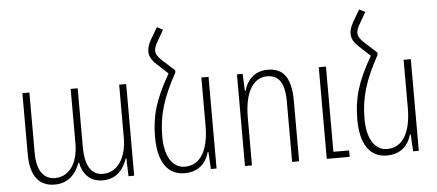

<svg xmlns="http://www.w3.org/2000/svg" viewBox="-51 -884 2301 1010"><g transform="rotate(-5 1099.0 -379.0)"><path d="M199 10C271 10 312 -34 334 -94H337C348 -35 385 10 453 10C535 10 567 -48 584 -95H587L590 0H620V-484H583V-203C583 -102 537 -24 458 -24C405 -24 364 -61 364 -176V-484H327V-199C327 -87 277 -24 204 -24C150 -24 109 -64 109 -165V-484H72V-160C72 -43 121 10 199 10Z M883 -534 818 -593C796 -613 787 -629 787 -646C787 -660 794 -676 804 -693L838 -752L807 -768L770 -705C757 -681 751 -663 751 -645C751 -619 762 -599 789 -574L847 -520C771 -388 747 -303 747 -191C747 -69 792 10 885 10C957 10 999 -29 1016 -90H1020L1025 0H1055V-484H1017V-231C1017 -97 971 -24 890 -24C821 -24 785 -95 785 -191C785 -303 812 -393 883 -522Z M1205 0H1242V-253C1242 -386 1289 -460 1361 -460C1420 -460 1454 -423 1454 -317V0H1491V-320C1491 -450 1444 -494 1368 -494C1302 -494 1260 -455 1243 -394H1239L1235 -484H1205ZM1637 0H1758V-34H1675V-484H1637Z M1951 -534 1886 -593C1864 -613 1855 -629 1855 -646C1855 -660 1862 -676 1872 -693L1906 -752L1875 -768L1838 -705C1825 -681 1819 -663 1819 -645C1819 -619 1830 -599 1857 -574L1915 -520C1839 -388 1815 -303 1815 -191C1815 -69 1860 10 1953 10C2025 10 2067 -29 2084 -90H2088L2093 0H2123V-484H2085V-231C2085 -97 2039 -24 1958 -24C1889 -24 1853 -95 1853 -191C1853 -303 1880 -393 1951 -522Z"/></g></svg>

Font: Noto Sans Armenian Condensed ExtraLight
Style: Regular
Weight: 200
Width: 3
Designer: Monotype Design Team
Foundry: Monotype Imaging Inc.
Version: Version 2.008